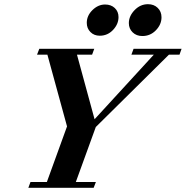

<svg xmlns="http://www.w3.org/2000/svg" viewBox="-20 -896 886 916"><path d="M659.2 -724.1Q630.9 -724.1 612.8 -741.7Q594.7 -759.3 594.7 -785.6Q594.7 -819.3 622.1 -847.7Q649.4 -876 686 -876Q714.4 -876 732.4 -858.4Q750.5 -840.8 750.5 -813.5Q750.5 -779.3 723.9 -751.7Q697.3 -724.1 659.2 -724.1ZM456.1 -725.6Q428.7 -725.6 411.4 -743.2Q394 -760.7 394 -787.1Q394 -821.3 421.1 -847.9Q448.2 -874.5 481.4 -874.5Q509.8 -874.5 527.6 -857.7Q545.4 -840.8 545.4 -814.5Q545.4 -780.8 519.3 -753.2Q493.2 -725.6 456.1 -725.6ZM115.2 0 125.5 -27.8H203.6L299.8 -293L206.1 -635.3H156.7L167.5 -663.1H429.7L419.4 -635.3H347.2L431.2 -327.1L713.9 -635.3H606.9L617.2 -663.1H846.2L836.4 -635.3H786.1L437 -290L341.8 -27.8H437.5L426.8 0Z"/></svg>

Font: Elstob 14pt
Style: Bold Italic
Weight: 700
Italic angle: -20°
Designer: Peter S. Baker
Version: Version 1.015